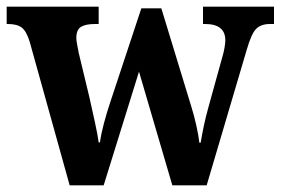

<svg xmlns="http://www.w3.org/2000/svg" viewBox="-23 -556 842 576"><path d="M66 -431Q56 -463 42 -473.5Q28 -484 0 -484H-3V-536H273V-484H262Q234 -484 220 -475.5Q206 -467 206 -442Q206 -434 208.5 -422Q211 -410 213 -398L245 -265Q253 -229 261.5 -190.5Q270 -152 273 -129H277Q280 -153 288.5 -185Q297 -217 306 -244L401 -531H461L551 -236Q559 -211 566 -179.5Q573 -148 575 -128H579Q583 -152 588.5 -178.5Q594 -205 603 -237L644 -385Q648 -398 650.5 -412.5Q653 -427 653 -435Q653 -484 592 -484H586V-536H799V-484H787Q760 -484 745.5 -469.5Q731 -455 717 -406L597 0H494L394 -341L288 0H186Z"/></svg>

Font: Noto Serif Lao SemiCondensed
Style: Bold
Weight: 700
Width: 4
Designer: Monotype Design Team
Foundry: Monotype Imaging Inc.
Version: Version 2.003; ttfautohint (v1.8.4.7-5d5b)